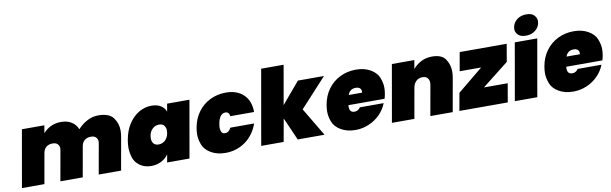

<svg xmlns="http://www.w3.org/2000/svg" viewBox="-50 -1338 5947 1869"><g transform="rotate(-10 2923.5 -403.0)"><path d="M903 -568Q1011 -568 1052 -512Q1093 -456 1093 -386Q1093 -358 1088 -327L1030 0H809L862 -299Q864 -308 864 -316Q864 -340 848 -358Q832 -376 796 -376Q759 -376 734.5 -355.5Q710 -335 704 -299L651 0H430L483 -299Q485 -308 485 -316Q485 -340 469 -358Q453 -376 417 -376Q380 -376 355.5 -355.5Q331 -335 325 -299L272 0H50L149 -564H371L358 -488Q388 -524 433.5 -546Q479 -568 535 -568Q596 -568 638.5 -541.5Q681 -515 700 -467Q739 -511 792 -539.5Q845 -568 903 -568Z M1146 -282Q1161 -371 1203.5 -436.5Q1246 -502 1305 -536.5Q1364 -571 1430 -571Q1485 -571 1521 -548.5Q1557 -526 1571 -487L1584 -564H1805L1706 0H1485L1499 -77Q1471 -38 1427 -15.5Q1383 7 1328 7Q1262 7 1215 -27.5Q1168 -62 1153.5 -112.5Q1139 -163 1139 -206Q1139 -241 1146 -282ZM1535 -282Q1537 -296 1537 -307Q1537 -335 1521.5 -356Q1506 -377 1470 -377Q1434 -377 1406.5 -352Q1379 -327 1371 -282Q1369 -268 1369 -257Q1369 -229 1384.5 -208Q1400 -187 1436 -187Q1472 -187 1499.5 -212Q1527 -237 1535 -282Z M1826 -282Q1841 -370 1889 -435.5Q1937 -501 2009 -536Q2081 -571 2165 -571Q2275 -571 2339.5 -509Q2404 -447 2404 -337H2169Q2164 -381 2126 -381Q2099 -381 2079 -356Q2059 -331 2051 -282Q2047 -260 2047 -243Q2047 -222 2055.5 -202.5Q2064 -183 2091 -183Q2129 -183 2150 -227H2385Q2346 -117 2259.5 -55Q2173 7 2063 7Q1979 7 1919.5 -28Q1860 -63 1840 -115.5Q1820 -168 1820 -217Q1820 -248 1826 -282Z M2776 0 2677 -225 2637 0H2415L2545 -740H2767L2699 -353L2877 -564H3135L2874 -280L3041 0Z M3688 -287Q3684 -264 3677 -243H3320Q3319 -234 3319 -226Q3319 -170 3368 -170Q3404 -170 3426 -203H3661Q3638 -143 3591.5 -95.5Q3545 -48 3481.5 -20.5Q3418 7 3348 7Q3264 7 3204.5 -28Q3145 -63 3125 -115.5Q3105 -168 3105 -217Q3105 -248 3111 -282Q3126 -370 3174 -435.5Q3222 -501 3294 -536Q3366 -571 3450 -571Q3534 -571 3593.5 -536.5Q3653 -502 3673.5 -450Q3694 -398 3694 -349Q3694 -320 3688 -287ZM3472 -340Q3473 -347 3473 -353Q3473 -372 3459.5 -384.5Q3446 -397 3419 -397Q3360 -397 3340 -340Z M4202 -568Q4299 -568 4335.5 -513Q4372 -458 4372 -391Q4372 -361 4366 -327L4308 0H4087L4140 -299Q4142 -310 4142 -321Q4142 -346 4127 -366Q4112 -386 4076 -386Q4039 -386 4014 -362.5Q3989 -339 3982 -299L3929 0H3707L3806 -564H4028L4013 -478Q4046 -518 4094 -543Q4142 -568 4202 -568Z M4649 -184H4884L4852 0H4374L4405 -174L4656 -380H4444L4476 -564H4941L4911 -390Z M5141 -609Q5087 -609 5062.5 -634.5Q5038 -660 5038 -691Q5038 -700 5040 -710Q5048 -755 5085.5 -784Q5123 -813 5177 -813Q5230 -813 5254.5 -787.5Q5279 -762 5279 -729Q5279 -720 5277 -710Q5269 -666 5231.5 -637.5Q5194 -609 5141 -609ZM5243 -564 5144 0H4922L5021 -564Z M5841 -287Q5837 -264 5830 -243H5473Q5472 -234 5472 -226Q5472 -170 5521 -170Q5557 -170 5579 -203H5814Q5791 -143 5744.5 -95.5Q5698 -48 5634.5 -20.5Q5571 7 5501 7Q5417 7 5357.5 -28Q5298 -63 5278 -115.5Q5258 -168 5258 -217Q5258 -248 5264 -282Q5279 -370 5327 -435.5Q5375 -501 5447 -536Q5519 -571 5603 -571Q5687 -571 5746.5 -536.5Q5806 -502 5826.5 -450Q5847 -398 5847 -349Q5847 -320 5841 -287ZM5625 -340Q5626 -347 5626 -353Q5626 -372 5612.5 -384.5Q5599 -397 5572 -397Q5513 -397 5493 -340Z"/></g></svg>

Font: Fz Poppins Black
Style: Italic
Weight: 900
Italic angle: -10°
Designer: Ninad Kale (Devanagari), Jonny Pinhorn (Latin)
Foundry: Indian Type Foundry
Version: Vit hóa bi Vntype.Com & FontZin.Com